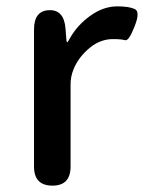

<svg xmlns="http://www.w3.org/2000/svg" viewBox="-20 -584 453 604"><path d="M145 0Q87 0 87 -60V-491Q87 -550 134 -552Q181 -554 186 -495L189 -457Q190 -451 191.5 -451Q193 -451 199 -462Q222 -504 263.5 -534Q305 -564 349 -564Q386 -564 404 -555.5Q422 -547 403 -500Q385 -454 373.5 -457.5Q362 -461 335 -461Q297 -461 264 -435Q226 -404 211 -365Q202 -343 202 -319V-60Q202 0 145 0Z"/></svg>

Font: Resource Han Rounded CN Medium
Style: Regular
Weight: 500
Designer: Cyano Hao (round all glyphs); Ryoko NISHIZUKA 西塚涼子 (kana, bopomofo & ideographs); Paul D. Hunt (Latin, Greek & Cyrillic)
Foundry: Cyano Hao
Version: 0.990